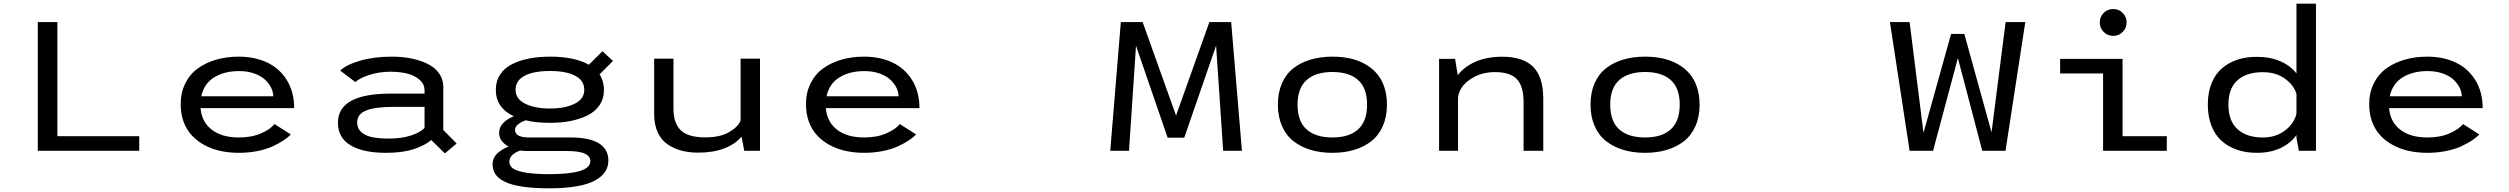

<svg xmlns="http://www.w3.org/2000/svg" viewBox="-20 -820 13640 1044"><path d="M292 -79.5H737V0H185.5V-700H292Z M1561.5 -89Q1546 -73 1523 -57.5Q1500 -42 1465.2 -25.5Q1430.5 -9 1381.8 1Q1333 11 1278.5 11Q1225 11 1177.8 0.5Q1130.5 -10 1091 -31.5Q1051.5 -53 1022.8 -84Q994 -115 978.2 -158.2Q962.5 -201.5 962.5 -253Q962.5 -317 987.8 -367.2Q1013 -417.5 1056.8 -448.8Q1100.5 -480 1157 -496Q1213.5 -512 1278.5 -512Q1365 -512 1432.5 -480.2Q1500 -448.5 1539.8 -384.2Q1579.5 -320 1579.5 -232H1070.5Q1077 -156.5 1131.8 -114.5Q1186.5 -72.5 1278.5 -72.5Q1349 -72.5 1400 -95Q1451 -117.5 1472.5 -145.5ZM1280 -433.5Q1199.5 -433.5 1144.2 -399.2Q1089 -365 1074.5 -296.5H1466Q1465.5 -320.5 1453.8 -344Q1442 -367.5 1420 -387.8Q1398 -408 1361.5 -420.8Q1325 -433.5 1280 -433.5Z M2111 -512Q2168.5 -512 2218.2 -501.8Q2268 -491.5 2307 -471.8Q2346 -452 2368.2 -420Q2390.5 -388 2390.5 -347V-113L2463 -39.5L2399 14L2325 -58.5Q2292 -30 2231 -9.5Q2170 11 2078.5 11Q1954.5 11 1886 -30Q1817.5 -71 1817.5 -152.5Q1817.5 -311 2104.5 -311H2288.5V-328.5Q2288.5 -363.5 2260.5 -387.2Q2232.5 -411 2192 -420.5Q2151.5 -430 2102 -430Q2044 -430 1989.5 -413Q1935 -396 1912.5 -373.5L1830 -436Q1860.5 -467 1936.5 -489.5Q2012.5 -512 2111 -512ZM2096.5 -66.5Q2161.5 -66.5 2212.2 -82.5Q2263 -98.5 2288.5 -124V-239H2122Q2020 -239 1971 -219.2Q1922 -199.5 1922 -154Q1922 -121.5 1944.8 -101.5Q1967.5 -81.5 2004.5 -74Q2041.5 -66.5 2096.5 -66.5Z M2971 -152Q2894.5 -152 2838 -166Q2780.5 -144 2780.5 -114Q2780.5 -72.5 2857 -72.5H3083.5Q3185.5 -72.5 3236.8 -40.5Q3288 -8.5 3288 52.5Q3288 86.5 3270.5 113.5Q3253 140.5 3215.8 161.2Q3178.5 182 3115.5 193Q3052.5 204 2967 204Q2882 204 2821.8 195Q2761.5 186 2726 168.8Q2690.5 151.5 2674.5 128.2Q2658.5 105 2658.5 74Q2658.5 38.5 2684.2 14.2Q2710 -10 2745.5 -23Q2694 -52 2694 -96.5Q2694 -129 2716.8 -151.8Q2739.5 -174.5 2774 -187.5Q2676 -234 2676 -331Q2676 -379 2699.5 -414.8Q2723 -450.5 2764.5 -471.2Q2806 -492 2857.8 -502Q2909.5 -512 2971 -512Q3104.5 -512 3182 -468L3256 -541.5L3313 -488.5L3240 -415.5Q3264 -379 3264 -331Q3264 -283 3239.2 -247.2Q3214.5 -211.5 3172 -191.2Q3129.5 -171 3079.2 -161.5Q3029 -152 2971 -152ZM2971 -230Q3052.5 -230 3104.8 -256Q3157 -282 3157 -331.5Q3157 -382.5 3107.5 -408.2Q3058 -434 2971 -434Q2882.5 -434 2833 -408.2Q2783.5 -382.5 2783.5 -331.5Q2783.5 -282 2836 -256Q2888.5 -230 2971 -230ZM2749.5 60Q2749.5 81.5 2769.2 95.8Q2789 110 2838.5 118.5Q2888 127 2967.5 127Q3190 127 3190 56.5Q3190 29 3159.2 15Q3128.5 1 3057 1H2843Q2827.5 1 2809 -1.5Q2783 7 2766.2 22.5Q2749.5 38 2749.5 60Z M3776.5 10Q3727 10 3686 -0.8Q3645 -11.5 3610.5 -34.8Q3576 -58 3556.5 -100Q3537 -142 3537 -199.5V-501H3642V-228Q3642 -150.5 3681.5 -111.8Q3721 -73 3815.5 -73Q3895.5 -73 3944.8 -101.8Q3994 -130.5 4007 -164.5V-501H4112.5V0H4027L4012 -77.5Q3979 -36.5 3918.5 -13.2Q3858 10 3776.5 10Z M4961.5 -89Q4946 -73 4923 -57.5Q4900 -42 4865.2 -25.5Q4830.5 -9 4781.8 1Q4733 11 4678.5 11Q4625 11 4577.8 0.5Q4530.5 -10 4491 -31.5Q4451.5 -53 4422.8 -84Q4394 -115 4378.2 -158.2Q4362.5 -201.5 4362.5 -253Q4362.5 -317 4387.8 -367.2Q4413 -417.5 4456.8 -448.8Q4500.5 -480 4557 -496Q4613.5 -512 4678.5 -512Q4765 -512 4832.5 -480.2Q4900 -448.5 4939.8 -384.2Q4979.5 -320 4979.5 -232H4470.5Q4477 -156.5 4531.8 -114.5Q4586.5 -72.5 4678.5 -72.5Q4749 -72.5 4800 -95Q4851 -117.5 4872.5 -145.5ZM4680 -433.5Q4599.5 -433.5 4544.2 -399.2Q4489 -365 4474.5 -296.5H4866Q4865.5 -320.5 4853.8 -344Q4842 -367.5 4820 -387.8Q4798 -408 4761.5 -420.8Q4725 -433.5 4680 -433.5Z M6017 0 6074.5 -700H6193L6374.5 -192.5V-190L6375 -192.5L6556 -700H6674.5L6733 0H6631L6592.5 -572L6419.5 -71.5H6329L6157 -571.5L6119 0Z M6928.5 -251Q6928.5 -317 6950.8 -367.5Q6973 -418 7013.2 -449.2Q7053.5 -480.5 7107 -496.2Q7160.5 -512 7225 -512Q7276.5 -512 7321 -502.2Q7365.5 -492.5 7402.5 -471.8Q7439.5 -451 7466 -420.5Q7492.5 -390 7507 -347Q7521.5 -304 7521.5 -251Q7521.5 -185.5 7499.2 -134.8Q7477 -84 7436.8 -52.5Q7396.5 -21 7343 -5Q7289.5 11 7225 11Q7160.5 11 7107 -5Q7053.5 -21 7013.2 -52.5Q6973 -84 6950.8 -134.8Q6928.5 -185.5 6928.5 -251ZM7035.5 -251Q7035.5 -160.5 7084.5 -116.5Q7133.5 -72.5 7225 -72.5Q7316.5 -72.5 7365 -116.8Q7413.5 -161 7413.5 -251Q7413.5 -341 7364.8 -384.8Q7316 -428.5 7225 -428.5Q7134 -428.5 7084.8 -384.8Q7035.5 -341 7035.5 -251Z M7805 0V-500H7892L7906.5 -411Q7942 -458 8004 -484.8Q8066 -511.5 8148 -511.5Q8262.5 -511.5 8317 -456.2Q8371.5 -401 8371.5 -283V0H8264.5V-263.5Q8264.5 -351.5 8227.8 -389.8Q8191 -428 8108 -428Q8032 -428 7973.8 -388.2Q7915.5 -348.5 7908 -290V0Z M8628.5 -251Q8628.5 -317 8650.8 -367.5Q8673 -418 8713.2 -449.2Q8753.5 -480.5 8807 -496.2Q8860.5 -512 8925 -512Q8976.5 -512 9021 -502.2Q9065.5 -492.5 9102.5 -471.8Q9139.5 -451 9166 -420.5Q9192.5 -390 9207 -347Q9221.5 -304 9221.5 -251Q9221.5 -185.5 9199.2 -134.8Q9177 -84 9136.8 -52.5Q9096.5 -21 9043 -5Q8989.5 11 8925 11Q8860.5 11 8807 -5Q8753.5 -21 8713.2 -52.5Q8673 -84 8650.8 -134.8Q8628.5 -185.5 8628.5 -251ZM8735.5 -251Q8735.5 -160.5 8784.5 -116.5Q8833.5 -72.5 8925 -72.5Q9016.5 -72.5 9065 -116.8Q9113.5 -161 9113.5 -251Q9113.5 -341 9064.8 -384.8Q9016 -428.5 8925 -428.5Q8834 -428.5 8784.8 -384.8Q8735.5 -341 8735.5 -251Z M10363.5 0 10256.5 -700H10363.5L10439 -97.5L10589 -635.5H10661L10809 -100.5L10885.5 -700H10992.5L10885 0H10758.5L10626 -504.5L10491 0Z M11522.2 -646.2Q11501 -625 11470.5 -625Q11440 -625 11418.8 -646.2Q11397.5 -667.5 11397.5 -698Q11397.5 -728.5 11418.8 -749.8Q11440 -771 11470.5 -771Q11501 -771 11522.2 -749.8Q11543.5 -728.5 11543.5 -698Q11543.5 -667.5 11522.2 -646.2ZM11521.5 -79.5H11762V0H11415.5V-420.5H11182V-500H11521.5Z M12249.5 -511Q12324 -511 12379.2 -487Q12434.5 -463 12467 -420.5V-800H12573V0H12480L12467 -71V-85.5Q12434.5 -40.5 12380 -14.8Q12325.5 11 12252 11Q12193.5 11 12145.2 -5.2Q12097 -21.5 12061 -53.2Q12025 -85 12005 -135.5Q11985 -186 11985 -251Q11985 -316 12005 -366.2Q12025 -416.5 12061 -447.8Q12097 -479 12144.5 -495Q12192 -511 12249.5 -511ZM12284 -72.5Q12356 -72.5 12405.2 -110.8Q12454.5 -149 12467 -201.5V-309Q12453 -357.5 12404 -392.5Q12355 -427.5 12284 -427.5Q12196 -427.5 12146.5 -383.8Q12097 -340 12097 -251Q12097 -162 12146.8 -117.2Q12196.5 -72.5 12284 -72.5Z M13461.5 -89Q13446 -73 13423 -57.5Q13400 -42 13365.2 -25.5Q13330.5 -9 13281.8 1Q13233 11 13178.5 11Q13125 11 13077.8 0.5Q13030.5 -10 12991 -31.5Q12951.5 -53 12922.8 -84Q12894 -115 12878.2 -158.2Q12862.5 -201.5 12862.5 -253Q12862.5 -317 12887.8 -367.2Q12913 -417.5 12956.8 -448.8Q13000.5 -480 13057 -496Q13113.5 -512 13178.5 -512Q13265 -512 13332.5 -480.2Q13400 -448.5 13439.8 -384.2Q13479.5 -320 13479.5 -232H12970.5Q12977 -156.5 13031.8 -114.5Q13086.5 -72.5 13178.5 -72.5Q13249 -72.5 13300 -95Q13351 -117.5 13372.5 -145.5ZM13180 -433.5Q13099.5 -433.5 13044.2 -399.2Q12989 -365 12974.5 -296.5H13366Q13365.5 -320.5 13353.8 -344Q13342 -367.5 13320 -387.8Q13298 -408 13261.5 -420.8Q13225 -433.5 13180 -433.5Z"/></svg>

Font: League Mono Wide
Style: Regular
Weight: 400
Width: 8
Designer: Tyler Finck
Foundry: The League of Moveable Type / Tyler Finck
Version: Version 2.210